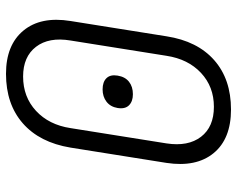

<svg xmlns="http://www.w3.org/2000/svg" viewBox="-95 -685 790 640"><g transform="rotate(-90 300.0 -365.0)"><path d="M255 10Q157 10 109.5 -48Q62 -106 77 -205L128 -525Q145 -628 209 -684Q273 -740 374 -740Q470 -740 518 -682Q566 -624 550 -525L499 -205Q483 -102 419.5 -46Q356 10 255 10ZM264 -47Q331 -47 377 -90Q423 -133 434 -205L485 -525Q497 -597 464 -640Q431 -683 365 -683Q297 -683 250.5 -640Q204 -597 193 -525L142 -205Q131 -133 164 -90Q197 -47 264 -47ZM306 -317Q282 -317 269 -330Q256 -343 260 -368Q264 -392 281 -405Q298 -418 322 -418Q347 -418 359.5 -405Q372 -392 368 -368Q364 -343 347.5 -330Q331 -317 306 -317Z"/></g></svg>

Font: JetBrains Mono NL ExtraLight
Style: Italic
Weight: 200
Italic angle: -9°
Monospace: yes
Designer: Philipp Nurullin, Konstantin Bulenkov
Foundry: JetBrains
Version: Version 2.305; ttfautohint (v1.8.4.7-5d5b)